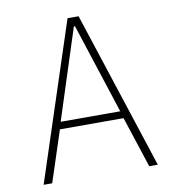

<svg xmlns="http://www.w3.org/2000/svg" viewBox="-79 -768 758 838"><g transform="rotate(-10 300.0 -349.0)"><path d="M515 0 441 -226H159L85 0H47L276 -698H325L553 0ZM302 -658H297L168 -258H432Z"/></g></svg>

Font: IBM Plex Mono ExtraLight
Style: Regular
Weight: 200
Monospace: yes
Designer: Mike Abbink, Paul van der Laan, Pieter van Rosmalen
Foundry: Bold Monday
Version: Version 2.3